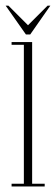

<svg xmlns="http://www.w3.org/2000/svg" viewBox="-22 -676 202 696"><path d="M20 0V-10H64.5V-513.5H20V-523.5H94.5V-10H140V0ZM72 -551 -1.5 -655.5H8.5L79.5 -584.5L150.5 -655.5H160.5L87.5 -551Z"/></svg>

Font: Imbue 100pt Thin
Style: Regular
Weight: 100
Designer: Tyler Finck
Foundry: Etcetera Type Company
Version: Version 1.102; ttfautohint (v1.8.3)